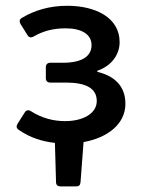

<svg xmlns="http://www.w3.org/2000/svg" viewBox="-20 -498 503 681"><path d="M424.8 -129.9C424.8 -195.3 382.8 -229.5 325.2 -243.2V-247.1C377 -264.6 404.3 -305.7 404.3 -348.6C404.3 -436.5 317.4 -477.5 218.8 -477.5C156.2 -477.5 103.5 -461.9 57.6 -434.6C48.8 -429.7 47.9 -421.9 52.7 -413.1L77.1 -374C82 -365.2 89.8 -363.3 98.6 -368.2C132.8 -387.7 167 -397.5 212.9 -397.5C268.6 -397.5 304.7 -377 304.7 -337.9C304.7 -298.8 271.5 -275.4 203.1 -275.4H158.2C148.4 -275.4 142.6 -269.5 142.6 -259.8V-220.7C142.6 -210.9 148.4 -205.1 158.2 -205.1H213.9C285.2 -205.1 323.2 -184.6 323.2 -139.6C323.2 -94.7 273.4 -68.4 210.9 -68.4C170.9 -68.4 129.9 -78.1 89.8 -103.5C81.1 -109.4 72.3 -107.4 67.4 -98.6L42 -58.6C37.1 -49.8 38.1 -43 46.9 -37.1C87.9 -8.8 130.9 3.9 174.8 8.8L178.7 147.5C178.7 158.2 184.6 163.1 194.3 163.1H250C259.8 163.1 264.6 159.2 265.6 148.4L276.4 5.9C359.4 -8.8 424.8 -56.6 424.8 -129.9Z"/></svg>

Font: Ed Sans Neue Medium
Style: Regular
Weight: 500
Designer: Stephen Hutchings
Version: Version 1.004;PS 001.004;hotconv 1.0.88;makeotf.lib2.5.64775